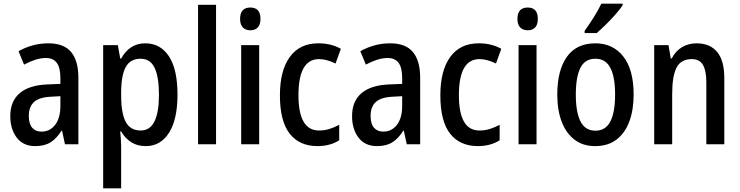

<svg xmlns="http://www.w3.org/2000/svg" viewBox="-20 -786 4032 1046"><path d="M244 -550Q328 -550 367.5 -502.5Q407 -455 407 -363V0H334L318 -74H315Q289 -32 256 -11Q223 10 172 10Q106 10 71 -36.5Q36 -83 36 -153Q36 -235 87.5 -278.5Q139 -322 237 -326L309 -329V-360Q309 -417 289.5 -443.5Q270 -470 230 -470Q202 -470 172.5 -460.5Q143 -451 111 -434L81 -507Q116 -527 157 -538.5Q198 -550 244 -550ZM256 -259Q193 -256 165 -230Q137 -204 137 -155Q137 -111 155.5 -90Q174 -69 206 -69Q252 -69 280.5 -106Q309 -143 309 -210V-262Z M771 -550Q854 -550 900.5 -479Q947 -408 947 -270Q947 -136 901 -63Q855 10 774 10Q728 10 694.5 -11.5Q661 -33 640 -70H635Q637 -48 638.5 -27Q640 -6 640 10V240H542V-540H622L635 -467H640Q686 -550 771 -550ZM746 -466Q691 -466 666 -422.5Q641 -379 640 -286V-266Q640 -169 665 -122Q690 -75 747 -75Q797 -75 821.5 -124.5Q846 -174 846 -270Q846 -366 822.5 -416Q799 -466 746 -466Z M1157 0H1059V-760H1157Z M1344 -745Q1399 -745 1399 -683Q1399 -652 1384.5 -636.5Q1370 -621 1344 -621Q1318 -621 1303 -636.5Q1288 -652 1288 -683Q1288 -745 1344 -745ZM1392 -540V0H1294V-540Z M1710 10Q1611 10 1558 -58Q1505 -126 1505 -267Q1505 -402 1559 -476Q1613 -550 1714 -550Q1751 -550 1782 -542Q1813 -534 1837 -520L1808 -440Q1786 -451 1763 -457.5Q1740 -464 1718 -464Q1606 -464 1606 -267Q1606 -75 1718 -75Q1748 -75 1775 -83.5Q1802 -92 1828 -106V-22Q1804 -6 1773.5 2Q1743 10 1710 10Z M2106 -550Q2190 -550 2229.5 -502.5Q2269 -455 2269 -363V0H2196L2180 -74H2177Q2151 -32 2118 -11Q2085 10 2034 10Q1968 10 1933 -36.5Q1898 -83 1898 -153Q1898 -235 1949.5 -278.5Q2001 -322 2099 -326L2171 -329V-360Q2171 -417 2151.5 -443.5Q2132 -470 2092 -470Q2064 -470 2034.5 -460.5Q2005 -451 1973 -434L1943 -507Q1978 -527 2019 -538.5Q2060 -550 2106 -550ZM2118 -259Q2055 -256 2027 -230Q1999 -204 1999 -155Q1999 -111 2017.5 -90Q2036 -69 2068 -69Q2114 -69 2142.5 -106Q2171 -143 2171 -210V-262Z M2584 10Q2485 10 2432 -58Q2379 -126 2379 -267Q2379 -402 2433 -476Q2487 -550 2588 -550Q2625 -550 2656 -542Q2687 -534 2711 -520L2682 -440Q2660 -451 2637 -457.5Q2614 -464 2592 -464Q2480 -464 2480 -267Q2480 -75 2592 -75Q2622 -75 2649 -83.5Q2676 -92 2702 -106V-22Q2678 -6 2647.5 2Q2617 10 2584 10Z M2855 -745Q2910 -745 2910 -683Q2910 -652 2895.5 -636.5Q2881 -621 2855 -621Q2829 -621 2814 -636.5Q2799 -652 2799 -683Q2799 -745 2855 -745ZM2903 -540V0H2805V-540Z M3432 -271Q3432 -187 3408.5 -124Q3385 -61 3338.5 -25.5Q3292 10 3222 10Q3156 10 3110 -25Q3064 -60 3040 -123Q3016 -186 3016 -271Q3016 -402 3068 -476Q3120 -550 3224 -550Q3319 -550 3375.5 -478.5Q3432 -407 3432 -271ZM3117 -270Q3117 -175 3142.5 -124.5Q3168 -74 3224 -74Q3279 -74 3305 -124Q3331 -174 3331 -271Q3331 -367 3305 -416.5Q3279 -466 3224 -466Q3167 -466 3142 -416.5Q3117 -367 3117 -270ZM3372 -757Q3359 -737 3334 -708.5Q3309 -680 3281 -652.5Q3253 -625 3231 -606H3165V-618Q3191 -654 3215.5 -693Q3240 -732 3256 -766H3372Z M3774 -550Q3848 -550 3887 -503Q3926 -456 3926 -360V0H3828V-339Q3828 -401 3809.5 -432.5Q3791 -464 3749 -464Q3690 -464 3666 -418Q3642 -372 3642 -274V0H3544V-540H3622L3634 -468H3640Q3660 -508 3695.5 -529Q3731 -550 3774 -550Z"/></svg>

Font: Noto Sans Condensed Medium
Style: Regular
Weight: 500
Width: 3
Designer: Monotype Design Team
Foundry: Monotype Imaging Inc.
Version: Version 2.013; ttfautohint (v1.8.4.7-5d5b)